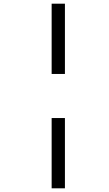

<svg xmlns="http://www.w3.org/2000/svg" viewBox="-20 -780 591 1041"><path d="M260 241H332V-140H260ZM260 -379H332V-760H260Z"/></svg>

Font: BC Sans
Style: Italic
Weight: 400
Italic angle: -12°
Designer: Monotype Design Team
Designer: Province of B.C.
Foundry: Monotype Imaging Inc.
Version: Version 2.000;GOOG;noto-source:20170915:90ef993387c0